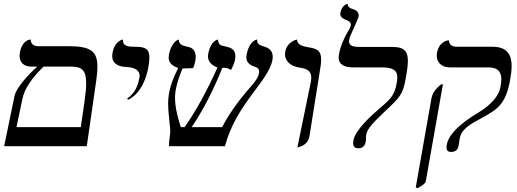

<svg xmlns="http://www.w3.org/2000/svg" viewBox="-20 -766 2707 1006"><path d="M208.2 -417H354.2C409.3 -417 431.5 -397.1 431.5 -329.8C431.5 -304.2 428.3 -271.8 422.4 -231L403.3 -100H66.3L97.1 -246C107.6 -300 145.5 -356 208.2 -417ZM1.7 0H434.7L483.8 -341C488 -370.4 490.4 -395.3 490.4 -416.5C490.4 -499.3 453.3 -524 337.1 -524H181.1C155.1 -524 142.2 -536 140.3 -559C140.3 -559 96.3 -559 84.1 -490C83.1 -484.5 82.6 -479.1 82.6 -473.9C82.6 -440.9 102.7 -417 144.2 -417H175.2C126.7 -374 64.5 -305 56.1 -263Z M651.1 -243C723.3 -278 749.4 -369 756.8 -411C760.6 -432.7 762.7 -450.3 762.7 -464.5C762.7 -510 741.5 -521 688.2 -521C657.2 -521 622.2 -521 623.9 -559C623.9 -559 581 -554 569.2 -487C568.3 -481.9 567.8 -477.1 567.8 -472.6C567.8 -437.3 594 -416.8 641.5 -415C685.7 -413.2 711.7 -397.3 711.7 -369.7C711.7 -366.9 711.5 -364 710.9 -361C702.8 -315 686 -276 646.4 -250Z M1407.4 -452C1408.5 -457.9 1408.9 -463.4 1408.9 -468.3C1408.9 -510.8 1373.6 -518.5 1360.9 -523C1346 -529 1326.3 -531 1327.3 -559C1327.3 -559 1285.8 -556 1271.6 -476C1271 -472.3 1270.7 -468.7 1270.7 -465.2C1270.7 -443.1 1284.4 -427.5 1310.4 -418C1318.1 -415.3 1337.8 -411.8 1337.8 -389.8C1337.8 -387.4 1337.6 -384.8 1337.1 -382C1334.1 -365 1321.2 -343 1300 -319C1215.2 -224 1169 -149 1144.3 -100H984.3C1046.6 -192 1100.4 -299 1145.2 -411C1167.2 -411 1177.7 -408 1190.1 -399C1197 -410 1209.1 -439 1211.4 -452C1212.7 -459.1 1213.2 -465.3 1213.2 -471C1213.2 -513.2 1181.1 -517.7 1159.9 -523C1144.6 -527 1123.5 -526 1122.3 -559C1122.3 -559 1083.4 -554 1070.9 -483C1070.1 -478.8 1069.8 -474.7 1069.8 -470.8C1069.8 -444.9 1086 -425 1119.4 -412C1063.7 -289 1005.8 -182 947.3 -100H927.3C908.7 -156.4 897.1 -208.7 897.1 -254C897.1 -267.3 898.1 -280 900.2 -292C907.6 -334 921.5 -373 936.5 -407C953.5 -407 964.8 -409 991.8 -409C994.9 -415 1001.1 -433 1003 -444C1004.5 -452.5 1005.3 -460.4 1005.3 -467.5C1005.3 -496.6 992.9 -514.4 967.4 -520C926.8 -528 919 -535 916.3 -559C916.3 -559 877.7 -550 864.8 -477C864.1 -472.6 863.7 -468.5 863.7 -464.5C863.7 -438.4 880.3 -420.4 914 -410C894.1 -371 874 -325 865.4 -276C862.1 -257.6 860.9 -240.4 860.9 -222.9C860.9 -183.4 867.3 -142.9 871.9 -86C872 -83.9 872.1 -81.9 872.1 -79.8C872.1 -58 865.6 -33.8 865.6 -6.1C865.6 -4.1 865.6 -2.1 865.7 0H1158.7C1216.7 -221 1387.8 -341 1407.4 -452Z M1538.2 6C1538.2 6 1592.2 0 1601.2 -51L1657.8 -406C1661.2 -424.8 1662.7 -440.3 1662.7 -453C1662.7 -506.4 1634.9 -511.7 1591.8 -519C1571.5 -523 1536.5 -529 1536.8 -559C1536.8 -559 1484.2 -550 1474.4 -494C1473.6 -489.8 1473.3 -485.8 1473.3 -481.8C1473.3 -446.8 1501.3 -420.2 1544.1 -413C1587.7 -406.2 1610.8 -396.6 1610.8 -359.3C1610.8 -352.5 1610 -344.8 1608.5 -336Z M1809.6 -558C1811.7 -570 1818.9 -588 1826.3 -602C1830.9 -611 1858.2 -675 1858.8 -678C1859.2 -680.6 1859.4 -683.1 1859.4 -685.5C1859.4 -706 1842.4 -714.5 1827 -719C1819.3 -721 1800.6 -728 1801.7 -746C1801.6 -745 1771.2 -743 1763.3 -698C1762.9 -696.1 1762.8 -694.4 1762.8 -692.7C1762.8 -674.5 1780.8 -666.7 1791.1 -663C1802.3 -658.4 1818.2 -652.1 1818.2 -637.1C1818.2 -625.1 1808 -608.2 1800.5 -597C1782.8 -565 1764.1 -527 1755.7 -479C1754.8 -474.1 1754.4 -469.5 1754.4 -465.1C1754.4 -429.7 1782.5 -413 1827 -413H1980C2044.8 -413 2061.8 -393 2061.8 -360.5C2061.8 -351.8 2060.6 -342.3 2058.7 -332C2047.5 -268 2030.5 -251 1972.6 -201C1932.6 -167 1841.5 -87 1831.5 -30C1830.6 -25.2 1830.2 -20.8 1830.2 -16.8C1830.2 1.6 1839.2 11 1857.3 11C1879.3 11 1892.4 -1 1896.6 -25C1898.5 -36 1896.3 -46 1899 -61C1905 -95 1944.5 -132 1996.3 -182C2081.2 -261 2091.5 -274 2106.9 -361C2113 -395.6 2117.1 -424.3 2117.1 -447.3C2117.1 -496.7 2097.9 -520 2037.9 -520H1867.9C1834.3 -520 1808.8 -524.1 1808.8 -549.6C1808.8 -552.2 1809.1 -555 1809.6 -558Z M2167.7 220C2192 207 2209.1 195 2211 184L2300.6 -324H2291.6C2265.1 -304 2245.7 -279 2240.7 -251L2158.4 216ZM2388.2 -38C2397.2 -89 2439.4 -113 2504.6 -148C2582.1 -191 2629.7 -217 2652.1 -344C2656.2 -367 2660.7 -394.1 2660.7 -420C2660.7 -472.9 2641.8 -521 2561.3 -521H2375.3C2347.3 -521 2333.3 -532 2332.3 -555C2332.3 -555 2281.2 -554 2269.5 -488C2268.7 -483.4 2268.3 -479 2268.3 -474.6C2268.3 -439.9 2293.5 -413 2335.3 -413H2538.3C2593.9 -413 2606.7 -383.8 2606.7 -351.1C2606.7 -337.4 2604.4 -323 2602.1 -310C2589.8 -240 2506.6 -188 2492.2 -180C2453 -156 2334.5 -85 2320.9 -8C2320 -2.9 2319.5 1.7 2319.5 5.8C2319.5 22.3 2327.1 30 2343.2 30C2366.2 30 2379.1 19 2383 -3C2385.5 -17 2386.9 -31 2388.2 -38Z"/></svg>

Font: Linux Biolinum O 
Style: Bold Italic
Weight: 700
Designer: Philipp H. Poll
Foundry: Philipp H. Poll
Version: Version 1.3.2